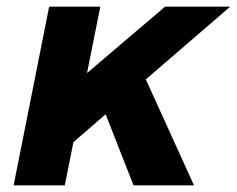

<svg xmlns="http://www.w3.org/2000/svg" viewBox="-20 -558 713 578"><path d="M564 0H382L298 -214L201 -130L175 0H21L128 -538H282L242 -338L477 -538H673L419 -319Z"/></svg>

Font: Argentum Sans SemiBold
Style: Italic
Weight: 600
Italic angle: -11°
Designer: Julieta Ulanovsky (font), Cristiano Sobral (main changes and remaster)
Foundry: Julieta Ulanovsky (font), Cristiano Sobral (main changes and remaster)
Version: Version 2.007;June 15, 2022;FontCreator 14.0.0.2814 64-bit; 